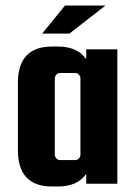

<svg xmlns="http://www.w3.org/2000/svg" viewBox="-20 -667 492 697"><path d="M293 -488H406V0H293V-36Q262 10 190 10H169Q45 10 45 -122V-366Q45 -498 169 -498H190Q262 -498 293 -452ZM272 -106V-382Q272 -390 266.5 -396Q261 -402 253 -402H198Q190 -402 184.5 -396Q179 -390 179 -382V-106Q179 -98 184.5 -92Q190 -86 198 -86H253Q261 -86 266.5 -92Q272 -98 272 -106ZM363 -647 232 -545H133L216 -647Z"/></svg>

Font: Squada One
Style: Regular
Weight: 400
Designer: Joe Prince
Foundry: Joe Prince
Version: Version 1.001